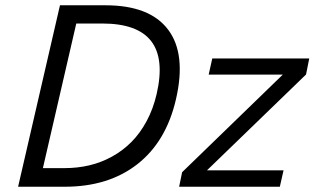

<svg xmlns="http://www.w3.org/2000/svg" viewBox="-20 -710 1196 730"><path d="M48.8 0 208 -689.9H380.9Q549.3 -689.9 619.1 -597.4Q689 -504.9 648.9 -332Q611.8 -171.4 502.2 -85.7Q392.6 0 226.1 0ZM143.1 -70.8H225.6Q274.4 -70.8 319.3 -81.3Q364.3 -91.8 405.3 -114.3Q446.3 -136.7 479.2 -169.7Q512.2 -202.6 537.4 -249.3Q562.5 -295.9 575.7 -353Q637.2 -620.6 368.7 -620.6H270ZM661.1 0 672.4 -55.2 1055.2 -426.3H773.4L787.1 -487.8H1155.8L1143.6 -426.8L767.1 -62.5H1058.1L1043.9 0Z"/></svg>

Font: HK Grotesk Italic
Style: Regular
Weight: 400
Italic angle: -13°
Designer: Alfredo Marco Pradil and Stefan Peev
Foundry: Hanken Design Co.
Version: Version 1.000;PS 001.000;hotconv 1.0.88;makeotf.lib2.5.64775